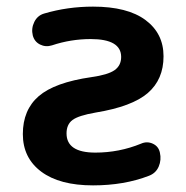

<svg xmlns="http://www.w3.org/2000/svg" viewBox="-20 -550 563 580"><path d="M261 10Q160 10 104.5 -31.5Q49 -73 49 -145Q49 -218 97 -259.5Q145 -301 256 -317Q306 -324 326 -338Q346 -352 346 -378Q346 -432 254 -432Q194 -432 137 -413Q118 -407 101 -415.5Q84 -424 79 -443Q74 -464 83.5 -483.5Q93 -503 113 -509Q184 -530 261 -530Q365 -530 419.5 -489.5Q474 -449 474 -380Q474 -310 426.5 -269Q379 -228 269 -210Q217 -201 199 -187.5Q181 -174 181 -147Q181 -89 268 -89Q340 -89 406 -116Q424 -124 441.5 -116Q459 -108 463 -89Q468 -67 459.5 -47Q451 -27 430 -19Q355 10 261 10Z"/></svg>

Font: Rounded Mplus 1c Bold
Style: Bold
Weight: 700
Version: Version 1.059.20150529